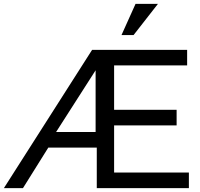

<svg xmlns="http://www.w3.org/2000/svg" viewBox="-45 -966 1026 986"><path d="M428 -710H916V-630H541V-402H862V-322H541V-80H925V0H452V-208H203L73 0H-25ZM446 -288V-605L243 -288ZM641 -786H579L651 -946H766Z"/></svg>

Font: Rising Sun
Style: Regular
Weight: 400
Designer: Matt McInerney, Pablo Impallari, Rodrigo Fuenzalida (Raleway font), Stephen Hutchings (Greek), Cristiano Sobral (main ch
Foundry: The Rising Sun Project Authors
Version: Version 4.327; ttfautohint (v1.8.4.7-5d5b-dirty)